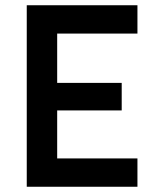

<svg xmlns="http://www.w3.org/2000/svg" viewBox="-20 -712 597 732"><path d="M82 0V-692H504V-584H198V-396H444V-291H198V-108H504V0Z"/></svg>

Font: TypoPRO Titillium Maps
Style: 800 wt
Weight: 800
Designer: Campivisivi
Foundry: Accademia di Belle Arti di Urbino and students of MA course of Visual design
Version: Version 001.001